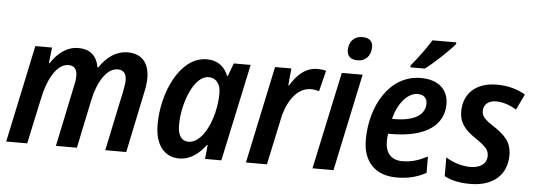

<svg xmlns="http://www.w3.org/2000/svg" viewBox="-50 -911 2965 1066"><g transform="rotate(5 1432.5 -378.0)"><path d="M12 0H129L183 -251C207 -369 257 -453 320 -453C353 -453 368 -433 368 -395C368 -380 365 -358 359 -334L289 0H406L462 -268C484 -375 534 -453 594 -453C627 -453 643 -433 643 -396C643 -379 639 -357 634 -332L564 0H681L751 -335C758 -365 762 -394 762 -419C762 -503 720 -552 642 -552C574 -552 522 -510 485 -454H481C470 -517 433 -552 367 -552C299 -552 250 -509 214 -454H210L220 -542H127Z M976 10C1039 10 1085 -27 1124 -78H1128L1120 0H1211L1327 -542H1233L1206 -470H1202C1182 -520 1143 -552 1083 -552C930 -552 841 -340 841 -169C841 -47 899 10 976 10ZM1020 -87C982 -87 960 -116 960 -175C960 -297 1019 -454 1101 -454C1143 -454 1168 -421 1168 -371C1168 -338 1165 -306 1155 -263C1134 -173 1083 -87 1020 -87Z M1348 0H1465L1520 -257C1540 -356 1595 -437 1672 -437C1689 -437 1705 -434 1718 -430L1747 -546C1733 -550 1715 -552 1700 -552C1634 -552 1588 -511 1549 -447H1545L1554 -542H1463Z M1916 -619C1962 -619 1990 -652 1990 -700C1990 -735 1967 -750 1932 -750C1883 -750 1857 -715 1857 -671C1857 -635 1881 -619 1916 -619ZM1719 0H1836L1951 -542H1835Z M2212 -617V-606H2292C2337 -639 2425 -721 2453 -757L2454 -766H2321C2292 -720 2249 -660 2212 -617ZM2188 10C2253 10 2302 -3 2352 -30V-121C2298 -94 2261 -83 2212 -83C2150 -83 2117 -120 2117 -187C2117 -201 2118 -214 2121 -228H2137C2331 -228 2429 -303 2429 -419C2429 -500 2375 -552 2275 -552C2100 -552 2000 -371 2000 -184C2000 -59 2072 10 2188 10ZM2147 -312H2135C2157 -403 2212 -462 2265 -462C2300 -462 2318 -443 2318 -413C2318 -351 2260 -312 2147 -312Z M2599 10C2724 10 2802 -56 2802 -168C2802 -241 2763 -278 2702 -319C2647 -354 2633 -372 2633 -401C2633 -437 2662 -459 2702 -459C2743 -459 2783 -444 2816 -423L2858 -511C2814 -537 2760 -552 2699 -552C2583 -552 2514 -487 2514 -387C2514 -324 2545 -286 2608 -244C2667 -203 2682 -185 2682 -153C2682 -108 2644 -84 2591 -84C2543 -84 2492 -101 2454 -125V-21C2490 -1 2536 10 2599 10Z"/></g></svg>

Font: Noto Sans SemiCondensed SemiBold
Style: Italic
Weight: 600
Width: 4
Italic angle: -12°
Designer: Monotype Design Team
Foundry: Monotype Imaging Inc.
Version: Version 2.013